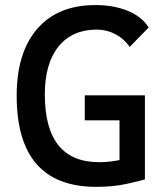

<svg xmlns="http://www.w3.org/2000/svg" viewBox="-20 -723 626 753"><path d="M357.4 9.8Q45.4 9.8 45.4 -347.7Q45.4 -517.1 126.2 -610.1Q207 -703.1 353.5 -703.1Q426.8 -703.1 481.9 -680.2Q537.1 -657.2 563 -615.2L488.8 -539.1Q466.3 -571.3 432.4 -589.1Q398.4 -606.9 359.4 -606.9Q263.2 -606.9 209.5 -540.5Q155.8 -474.1 155.8 -352.5Q155.8 -86.9 369.1 -86.9Q391.6 -86.9 411.6 -89.4Q431.6 -91.8 448.7 -95.2V-251H312.5V-349.1H548.3V-19.5Q527.8 -13.2 475.8 -1.7Q423.8 9.8 357.4 9.8Z"/></svg>

Font: Caskaydia Cove Medium
Style: Regular
Weight: 500
Monospace: yes
Designer: Aaron Bell
Foundry: Saja Typeworks
Version: Version 4.300; ttfautohint (v1.8.3)